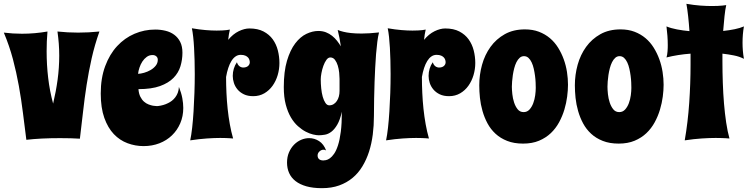

<svg xmlns="http://www.w3.org/2000/svg" viewBox="-29 -732 3945 1012"><path d="M495.1 -565.9Q470.2 -495.6 454.3 -425.3Q438.5 -355 427.5 -284.2Q416.5 -213.4 408.7 -142.6Q400.9 -71.8 392.1 -1Q370.6 -2.4 344 -3.2Q317.4 -3.9 288.1 -3.9Q264.2 -3.9 239.5 -3.4Q214.8 -2.9 191.4 -1.7Q168 -0.5 147.2 1.2Q126.5 2.9 109.9 4.9Q100.6 -66.9 91.8 -137.9Q83 -209 70.3 -279.5Q57.6 -350.1 39.1 -420.2Q20.5 -490.2 -8.8 -560.1Q38.6 -554.2 86.9 -554.2Q154.3 -554.2 221.2 -565.9Q218.8 -539.6 217.8 -513.7Q216.8 -487.8 216.8 -461.9Q216.8 -390.6 224.9 -321.5Q232.9 -252.4 251 -186Q266.1 -249.5 274.7 -312.5Q283.2 -375.5 283.2 -439Q283.2 -471.2 280.8 -502.7Q278.3 -534.2 273.9 -565.9Q328.1 -560.1 382.8 -560.1Q438 -560.1 495.1 -565.9Z M932.6 -454.1Q932.6 -417.5 922.1 -382.8Q911.6 -348.1 885.3 -321.3Q858.9 -294.4 814.2 -278.3Q769.5 -262.2 700.7 -262.2Q702.6 -238.3 710.7 -222.2Q718.8 -206.1 730 -196.3Q741.2 -186.5 753.9 -181.6Q766.6 -176.8 777.3 -174.8Q788.1 -172.9 795.4 -172.9Q802.7 -172.9 802.7 -172.9Q833 -176.3 856.9 -188.5Q867.2 -193.4 877 -200.9Q886.7 -208.5 894.8 -219Q902.8 -229.5 908 -242.9Q913.1 -256.3 914.1 -273.9Q926.8 -242.2 931.9 -214.6Q937 -187 937 -163.1Q937 -119.1 921.1 -82.3Q905.3 -45.4 877.4 -18.6Q849.6 8.3 811.3 23.2Q772.9 38.1 728 38.1Q684.1 38.1 643.3 22.9Q602.5 7.8 571 -25.1Q539.6 -58.1 520.8 -110.8Q502 -163.6 502 -238.8Q502 -320.3 525.4 -383.3Q548.8 -446.3 588.4 -489Q627.9 -531.7 679.9 -554Q731.9 -576.2 789.1 -576.2Q817.4 -576.2 843.5 -569.8Q869.6 -563.5 889.4 -548.8Q909.2 -534.2 920.9 -511Q932.6 -487.8 932.6 -454.1ZM698.7 -342.8Q712.4 -343.3 730.5 -348.4Q748.5 -353.5 764.6 -362.8Q780.8 -372.1 791.7 -385.7Q802.7 -399.4 802.7 -417Q802.7 -428.2 794.9 -435.1Q787.1 -441.9 774.9 -441.9Q757.8 -441.9 744.4 -432.1Q731 -422.4 721.4 -407.7Q711.9 -393.1 706.1 -375.5Q700.2 -357.9 698.7 -342.8Z M1239.7 -442.9Q1224.6 -442.9 1212.4 -434.3Q1200.2 -425.8 1190.7 -410.4Q1181.2 -395 1174.1 -373.5Q1167 -352.1 1162.6 -326.2Q1162.6 -284.7 1164.6 -242.2Q1166.5 -199.7 1170.9 -158.2Q1175.3 -116.7 1182.4 -77.1Q1189.5 -37.6 1199.7 -2Q1191.9 -2.4 1181.6 -3.4Q1172.9 -3.9 1160.4 -4.4Q1147.9 -4.9 1131.8 -4.9Q1101.6 -4.9 1061.8 -2.2Q1022 0.5 973.6 7.8Q979.5 -19.5 983.9 -59.1Q988.3 -98.6 991.2 -145Q994.1 -191.4 995.8 -241.9Q997.6 -292.5 997.6 -341.8Q997.6 -378.4 996.6 -413.6Q995.6 -448.7 993.9 -480Q992.2 -511.2 989.3 -537.6Q986.3 -564 982.4 -583Q1022 -576.2 1054.4 -573.5Q1086.9 -570.8 1112.8 -570.8Q1129.4 -570.8 1142.1 -571.5Q1154.8 -572.3 1164.1 -573.2Q1174.3 -574.7 1182.6 -576.2Q1176.8 -551.8 1173.8 -522Q1199.2 -552.7 1229.2 -567.4Q1259.3 -582 1285.6 -582Q1329.6 -582 1359.9 -566.2Q1390.1 -550.3 1408.7 -524.7Q1427.2 -499 1435.5 -466.3Q1443.8 -433.6 1443.8 -399.9Q1443.8 -367.2 1434.6 -335.9Q1425.3 -304.7 1407.7 -280Q1390.1 -255.4 1364.3 -240.2Q1338.4 -225.1 1305.7 -225.1Q1276.9 -225.1 1256.6 -234.9Q1236.3 -244.6 1223.1 -260.3Q1210 -275.9 1203.9 -294.7Q1197.8 -313.5 1197.8 -332Q1197.8 -351.6 1203.4 -370.1Q1209 -388.7 1219.7 -403.8Q1223.1 -393.1 1228.3 -387.5Q1233.4 -381.8 1238.8 -379.4Q1244.6 -376.5 1251.5 -376Q1269.5 -376 1278.6 -384.3Q1287.6 -392.6 1287.6 -403.8Q1287.6 -409.2 1285.6 -416Q1283.7 -422.9 1278.6 -428.7Q1273.4 -434.6 1264.2 -438.7Q1254.9 -442.9 1239.7 -442.9Z M1968.8 -561Q1963.4 -540.5 1959.7 -511Q1956.1 -481.4 1953.1 -446.5Q1950.2 -411.6 1948.5 -374Q1946.8 -336.4 1945.3 -300.3Q1942.4 -215.3 1941.9 -120.1Q1941.9 -70.3 1935.8 -22.7Q1929.7 24.9 1916.3 66.9Q1902.8 108.9 1881.3 144.5Q1859.9 180.2 1829.3 205.6Q1798.8 231 1758.8 245.4Q1718.8 259.8 1668 259.8Q1620.6 259.8 1585.9 250Q1551.3 240.2 1528.6 222.4Q1505.9 204.6 1494.9 179.9Q1483.9 155.3 1483.9 125Q1483.9 95.2 1494.1 71.3Q1504.4 47.4 1521 30.5Q1537.6 13.7 1558.3 4.9Q1579.1 -3.9 1600.6 -3.9Q1628.4 -3.9 1652.8 11.7Q1677.2 27.3 1689.9 61Q1684.1 57.1 1675.8 57.1Q1664.6 57.1 1654.8 66.2Q1645 75.2 1645 87.9Q1645 95.2 1647.7 100.3Q1650.4 105.5 1654.8 108.4Q1659.2 111.3 1664.3 112.5Q1669.4 113.8 1673.8 113.8Q1679.2 113.8 1688.7 112.1Q1698.2 110.4 1709.5 102.5Q1720.7 94.7 1731.9 78.6Q1743.2 62.5 1752.4 34.2Q1761.7 5.9 1767.3 -37.6Q1772.9 -81.1 1772.9 -143.1Q1763.2 -99.6 1748.5 -74.7Q1733.9 -49.8 1717.3 -37.4Q1700.7 -24.9 1683.3 -22Q1666 -19 1650.9 -19Q1639.2 -19 1621.1 -23.2Q1603 -27.3 1582.8 -37.8Q1562.5 -48.3 1541.7 -66.7Q1521 -85 1504.4 -113Q1487.8 -141.1 1477.3 -180.4Q1466.8 -219.7 1466.8 -272.9Q1466.8 -355 1483.6 -411.6Q1500.5 -468.3 1527.1 -503.2Q1553.7 -538.1 1585.9 -553.5Q1618.2 -568.8 1648.9 -568.8Q1670.9 -568.8 1689 -561.8Q1707 -554.7 1721.7 -543Q1736.3 -531.2 1747.6 -516.8Q1758.8 -502.4 1767.6 -487.8Q1764.6 -509.3 1760.5 -530.8Q1756.3 -552.2 1751 -574.2Q1763.2 -568.8 1781.2 -564.5Q1796.9 -560.5 1820.3 -557.9Q1843.8 -555.2 1877 -555.2Q1916 -555.2 1968.8 -561ZM1760.7 -315.9Q1760.7 -329.6 1758.8 -348.9Q1756.8 -368.2 1751.5 -386Q1746.1 -403.8 1736.6 -416.5Q1727.1 -429.2 1711.9 -429.2Q1700.7 -429.2 1691.4 -416.3Q1682.1 -403.3 1675.5 -385Q1668.9 -366.7 1665.3 -347.2Q1661.6 -327.6 1661.6 -314Q1661.6 -290.5 1664.1 -266.1Q1666.5 -241.7 1672.1 -221.9Q1677.7 -202.1 1686.3 -189.5Q1694.8 -176.8 1706.5 -176.8Q1719.2 -176.8 1729.2 -182.9Q1739.3 -189 1746.3 -199.5Q1753.4 -210 1757.1 -223.6Q1760.7 -237.3 1760.7 -252.9Z M2272 -442.9Q2256.8 -442.9 2244.6 -434.3Q2232.4 -425.8 2222.9 -410.4Q2213.4 -395 2206.3 -373.5Q2199.2 -352.1 2194.8 -326.2Q2194.8 -284.7 2196.8 -242.2Q2198.7 -199.7 2203.1 -158.2Q2207.5 -116.7 2214.6 -77.1Q2221.7 -37.6 2231.9 -2Q2224.1 -2.4 2213.9 -3.4Q2205.1 -3.9 2192.6 -4.4Q2180.2 -4.9 2164.1 -4.9Q2133.8 -4.9 2094 -2.2Q2054.2 0.5 2005.9 7.8Q2011.7 -19.5 2016.1 -59.1Q2020.5 -98.6 2023.4 -145Q2026.4 -191.4 2028.1 -241.9Q2029.8 -292.5 2029.8 -341.8Q2029.8 -378.4 2028.8 -413.6Q2027.8 -448.7 2026.1 -480Q2024.4 -511.2 2021.5 -537.6Q2018.6 -564 2014.6 -583Q2054.2 -576.2 2086.7 -573.5Q2119.1 -570.8 2145 -570.8Q2161.6 -570.8 2174.3 -571.5Q2187 -572.3 2196.3 -573.2Q2206.5 -574.7 2214.8 -576.2Q2209 -551.8 2206.1 -522Q2231.4 -552.7 2261.5 -567.4Q2291.5 -582 2317.9 -582Q2361.8 -582 2392.1 -566.2Q2422.4 -550.3 2440.9 -524.7Q2459.5 -499 2467.8 -466.3Q2476.1 -433.6 2476.1 -399.9Q2476.1 -367.2 2466.8 -335.9Q2457.5 -304.7 2439.9 -280Q2422.4 -255.4 2396.5 -240.2Q2370.6 -225.1 2337.9 -225.1Q2309.1 -225.1 2288.8 -234.9Q2268.6 -244.6 2255.4 -260.3Q2242.2 -275.9 2236.1 -294.7Q2230 -313.5 2230 -332Q2230 -351.6 2235.6 -370.1Q2241.2 -388.7 2252 -403.8Q2255.4 -393.1 2260.5 -387.5Q2265.6 -381.8 2271 -379.4Q2276.9 -376.5 2283.7 -376Q2301.8 -376 2310.8 -384.3Q2319.8 -392.6 2319.8 -403.8Q2319.8 -409.2 2317.9 -416Q2315.9 -422.9 2310.8 -428.7Q2305.7 -434.6 2296.4 -438.7Q2287.1 -442.9 2272 -442.9Z M2964.8 -285.2Q2964.8 -256.8 2960.4 -222.9Q2956.1 -189 2945.8 -154.5Q2935.5 -120.1 2918 -87.6Q2900.4 -55.2 2874.3 -30.3Q2848.1 -5.4 2812 9.8Q2775.9 24.9 2728 24.9Q2680.2 24.9 2644.3 10.7Q2608.4 -3.4 2582.8 -27.1Q2557.1 -50.8 2540.5 -81.8Q2523.9 -112.8 2514.2 -147Q2504.4 -181.2 2500.7 -216.1Q2497.1 -251 2497.1 -282.2Q2497.1 -337.4 2511.7 -390.4Q2526.4 -443.4 2556.4 -484.9Q2586.4 -526.4 2631.6 -551.8Q2676.8 -577.1 2737.8 -577.1Q2778.8 -577.1 2811.5 -564.7Q2844.2 -552.2 2869.6 -530.8Q2895 -509.3 2912.8 -480.5Q2930.7 -451.7 2942.4 -419.4Q2954.1 -387.2 2959.5 -352.5Q2964.8 -317.9 2964.8 -285.2ZM2794.9 -269Q2794.9 -280.3 2794.2 -297.1Q2793.5 -314 2791 -332.5Q2788.6 -351.1 2784.4 -369.6Q2780.3 -388.2 2773.4 -402.8Q2766.6 -417.5 2756.6 -426.8Q2746.6 -436 2732.9 -436Q2719.7 -436 2710 -427.2Q2700.2 -418.5 2693.1 -404.3Q2686 -390.1 2681.4 -372.3Q2676.8 -354.5 2674.1 -336.7Q2671.4 -318.8 2670.2 -302.5Q2668.9 -286.1 2668.9 -274.9Q2668.9 -258.8 2671.4 -235.8Q2673.8 -212.9 2680.7 -191.9Q2687.5 -170.9 2699.5 -156Q2711.4 -141.1 2731 -141.1Q2749.5 -141.1 2762 -154.8Q2774.4 -168.5 2781.7 -188.2Q2789.1 -208 2792 -230Q2794.9 -252 2794.9 -269Z M3468.8 -285.2Q3468.8 -256.8 3464.4 -222.9Q3460 -189 3449.7 -154.5Q3439.5 -120.1 3421.9 -87.6Q3404.3 -55.2 3378.2 -30.3Q3352.1 -5.4 3315.9 9.8Q3279.8 24.9 3231.9 24.9Q3184.1 24.9 3148.2 10.7Q3112.3 -3.4 3086.7 -27.1Q3061 -50.8 3044.4 -81.8Q3027.8 -112.8 3018.1 -147Q3008.3 -181.2 3004.6 -216.1Q3001 -251 3001 -282.2Q3001 -337.4 3015.6 -390.4Q3030.3 -443.4 3060.3 -484.9Q3090.3 -526.4 3135.5 -551.8Q3180.7 -577.1 3241.7 -577.1Q3282.7 -577.1 3315.4 -564.7Q3348.1 -552.2 3373.5 -530.8Q3398.9 -509.3 3416.7 -480.5Q3434.6 -451.7 3446.3 -419.4Q3458 -387.2 3463.4 -352.5Q3468.8 -317.9 3468.8 -285.2ZM3298.8 -269Q3298.8 -280.3 3298.1 -297.1Q3297.4 -314 3294.9 -332.5Q3292.5 -351.1 3288.3 -369.6Q3284.2 -388.2 3277.3 -402.8Q3270.5 -417.5 3260.5 -426.8Q3250.5 -436 3236.8 -436Q3223.6 -436 3213.9 -427.2Q3204.1 -418.5 3197 -404.3Q3189.9 -390.1 3185.3 -372.3Q3180.7 -354.5 3178 -336.7Q3175.3 -318.8 3174.1 -302.5Q3172.9 -286.1 3172.9 -274.9Q3172.9 -258.8 3175.3 -235.8Q3177.7 -212.9 3184.6 -191.9Q3191.4 -170.9 3203.4 -156Q3215.3 -141.1 3234.9 -141.1Q3253.4 -141.1 3265.9 -154.8Q3278.3 -168.5 3285.6 -188.2Q3293 -208 3295.9 -230Q3298.8 -252 3298.8 -269Z M3892.1 -592.8Q3888.2 -570.8 3886.5 -549.8Q3884.8 -528.8 3884.8 -506.8Q3884.8 -485.8 3886.5 -464.6Q3888.2 -443.4 3892.1 -421.9Q3868.7 -434.1 3839.1 -439.9Q3809.6 -445.8 3778.8 -449.2V-407.2Q3778.8 -352.1 3780.8 -295.7Q3782.7 -239.3 3787.1 -186.3Q3791.5 -133.3 3798.6 -85.9Q3805.7 -38.6 3815.9 -2Q3807.6 -2.4 3796.4 -3.4Q3786.6 -3.9 3773.4 -4.4Q3760.3 -4.9 3743.2 -4.9Q3711.4 -4.9 3669.9 -2.2Q3628.4 0.5 3580.1 7.8Q3596.7 -87.4 3603.8 -190.2Q3610.8 -293 3610.8 -391.1V-449.2Q3577.6 -446.8 3545.2 -441.7Q3512.7 -436.5 3483.9 -429.2Q3485.8 -434.6 3487.3 -443.4Q3488.8 -452.1 3489.5 -461.4Q3490.2 -470.7 3490.5 -479.5Q3490.7 -488.3 3490.7 -494.1Q3490.7 -519 3488.8 -543.5Q3486.8 -567.9 3483.9 -592.8Q3507.3 -583 3539.6 -576.9Q3571.8 -570.8 3605 -567.9Q3602.1 -610.4 3598.1 -646.5Q3594.2 -682.6 3588.9 -711.9Q3628.4 -705.1 3662.1 -702.6Q3695.8 -700.2 3723.1 -700.2Q3740.7 -700.2 3754.6 -700.9Q3768.6 -701.7 3778.3 -702.6Q3790 -703.6 3798.8 -705.1Q3793.5 -681.6 3789.8 -646.7Q3786.1 -611.8 3782.7 -568.8Q3814.9 -572.3 3843.5 -578.1Q3872.1 -584 3892.1 -592.8Z"/></svg>

Font: Spicy Rice
Style: Regular
Weight: 400
Version: Version 1.000